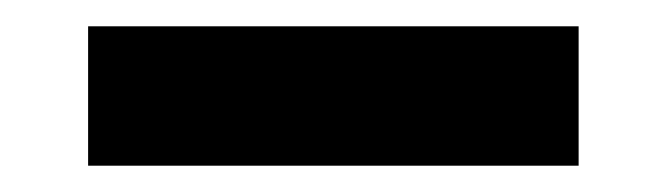

<svg xmlns="http://www.w3.org/2000/svg" viewBox="-20 -20 507 146"><path d="M47 106V0H420V106Z"/></svg>

Font: Mona Sans SemiBold
Style: Regular
Weight: 600
Designer: Deni Anggara
Foundry: GitHub
Version: Version 2.000;Glyphs 3.2.3 (3260)